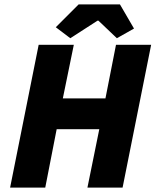

<svg xmlns="http://www.w3.org/2000/svg" viewBox="-20 -854 708 874"><path d="M26 0 156 -650H316L266 -406H460L508 -650H668L538 0H378L432 -266H238L186 0ZM300 -680 234 -730 338 -834H526L590 -724L512 -680L428 -760H424Z"/></svg>

Font: mr_Source Sans Pro
Style: Italic
Weight: 900
Italic angle: -11°
Designer: Paul D. Hunt
Foundry: Adobe Systems Incorporated
Version: Version 1.076;July 10, 2024;FontCreator 11.5.0.2430 64-bit